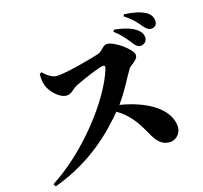

<svg xmlns="http://www.w3.org/2000/svg" viewBox="-146 -1016 1292 1219"><g transform="rotate(-20 500.0 -406.5)"><path d="M799 -654C813 -631 827 -621 844 -621C869 -621 887 -640 887 -663C887 -682 881 -699 861 -717C827 -748 775 -764 717 -776L709 -764C758 -720 781 -682 799 -654ZM894 -737C912 -712 924 -700 945 -700C969 -700 983 -716 983 -740C983 -764 974 -784 949 -802C919 -823 870 -838 810 -846L803 -835C859 -790 878 -759 894 -737ZM178 -673C175 -646 175 -619 182 -594C194 -552 245 -485 297 -485C328 -485 343 -512 377 -525C425 -544 547 -584 571 -584C582 -584 588 -579 582 -563C507 -372 256 -107 20 15L30 33C299 -40 461 -189 553 -281C645 -215 674 -137 710 -61C734 -12 765 17 811 17C859 17 888 -26 888 -62C888 -185 749 -274 586 -315C645 -382 692 -463 727 -511C738 -526 793 -545 793 -578C793 -616 689 -706 640 -706C616 -706 596 -671 569 -665C525 -655 361 -623 284 -623C250 -623 218 -648 192 -679Z"/></g></svg>

Font: Source Han Serif KR Heavy
Style: Regular
Weight: 900
Designer: Ryoko NISHIZUKA 西塚涼子 (kana & ideographs); Frank Grießhammer (Latin, Greek & Cyrillic); Wenlong ZHANG 张文龙 (bopomofo); San
Foundry: Adobe
Version: Version 2.001;hotconv 1.1.0;makeotfexe 2.6.0